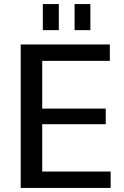

<svg xmlns="http://www.w3.org/2000/svg" viewBox="-20 -917 606 937"><path d="M162 -80H520V0H81V-700H516V-620H162L186 -682V-348L162 -387H496V-311H162L186 -350V-18ZM267 -897V-770H189V-897ZM421 -897V-770H344V-897Z"/></svg>

Font: Pathway Extreme Medium
Style: Regular
Weight: 500
Designer: Eduardo Rodriguez Tunni
Foundry: Eduardo Rodriguez Tunni
Version: Version 1.001;gftools[0.9.26]